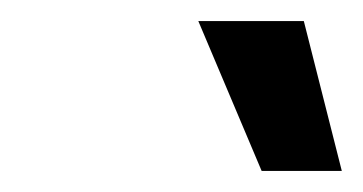

<svg xmlns="http://www.w3.org/2000/svg" viewBox="-20 -903 344 182"><path d="M228 -741 168 -883H268L304 -741Z"/></svg>

Font: Mona Sans ExtraLight Medium
Style: Italic
Weight: 500
Italic angle: -11.6951°
Version: Version 2.000